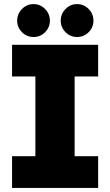

<svg xmlns="http://www.w3.org/2000/svg" viewBox="-20 -919 539 939"><path d="M357 -738Q324 -738 300.5 -761.5Q277 -785 277 -818Q277 -851 300.5 -875Q324 -899 357 -899Q390 -899 413.5 -875Q437 -851 437 -818Q437 -785 413.5 -761.5Q390 -738 357 -738ZM144 -738Q111 -738 87.5 -761.5Q64 -785 64 -818Q64 -851 87.5 -875Q111 -899 144 -899Q177 -899 200.5 -875Q224 -851 224 -818Q224 -785 200.5 -761.5Q177 -738 144 -738ZM39 0V-155H153V-545H39V-700H460V-545H345V-155H460V0Z"/></svg>

Font: MuseoModerno Thin ExtraBold
Style: Regular
Weight: 800
Version: Version 1.002